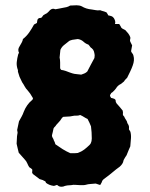

<svg xmlns="http://www.w3.org/2000/svg" viewBox="-20 -657 570 728"><path d="M486 -446Q491 -429 483 -408Q479 -397 473.5 -385.5Q468 -374 462 -362Q460 -360 456.5 -356.5Q453 -353 450 -348Q447 -346 444.5 -343.5Q442 -341 439 -339Q426 -333 420 -322Q415 -315 406 -307Q401 -305 400 -301Q397 -298 397 -293Q398 -292 399 -290Q400 -288 401 -286Q405 -285 408.5 -284Q412 -283 414 -282Q419 -279 418.5 -275Q418 -271 422 -265Q427 -260 433 -252.5Q439 -245 445 -238Q447 -231 446 -225.5Q445 -220 451 -215Q453 -209 457.5 -203Q462 -197 463 -190Q466 -186 468 -181Q470 -176 469 -170Q468 -166 471 -163Q474 -160 475 -155Q478 -142 476 -126Q475 -120 475 -114Q475 -108 474 -102Q471 -96 468.5 -89.5Q466 -83 463 -76Q462 -72 460 -68.5Q458 -65 455 -61Q448 -51 447 -43Q444 -34 434 -25Q420 -15 406.5 -3.5Q393 8 379 18Q376 20 373 22.5Q370 25 368 28Q366 35 362 41Q362 44 358 44Q354 43 350.5 41.5Q347 40 343 39Q334 40 324 40.5Q314 41 304 44Q300 45 294.5 45Q289 45 284 45Q276 45 267 44Q258 43 250 45Q235 45 223 49Q222 50 218.5 50.5Q215 51 213 51Q204 51 199 46Q196 43 191 46Q189 46 185 48Q167 46 154 36Q155 36 152 31Q153 31 147.5 28.5Q142 26 143 26L130 22Q123 17 117 12Q111 7 105 3Q101 -1 102 -5.5Q103 -10 102 -15Q100 -17 97 -19Q94 -21 91 -23Q87 -29 83.5 -37.5Q80 -46 74 -52Q68 -59 62.5 -65Q57 -71 51 -78Q49 -86 47 -94.5Q45 -103 43 -112Q44 -121 44 -130.5Q44 -140 46 -150Q47 -152 46.5 -156Q46 -160 45 -164Q47 -172 48.5 -180.5Q50 -189 52 -197Q57 -206 62 -215Q67 -224 70 -233Q75 -246 83 -257.5Q91 -269 101 -277Q103 -278 103.5 -280Q104 -282 105 -283Q105 -286 103 -288Q95 -303 85 -314Q78 -321 73.5 -329.5Q69 -338 64 -345L54 -366Q53 -371 51 -375.5Q49 -380 48 -385Q48 -391 48 -391Q42 -407 43.5 -421.5Q45 -436 49 -451Q50 -452 52 -457Q46 -469 54 -481Q58 -488 62 -495Q66 -502 67 -509Q81 -520 91 -534.5Q101 -549 109 -564L120 -570Q121 -574 121 -576.5Q121 -579 122 -582Q125 -589 133 -589Q136 -589 137 -590Q139 -592 140.5 -594Q142 -596 144 -599Q147 -601 150.5 -603Q154 -605 158 -607Q161 -610 164.5 -613Q168 -616 170 -619Q180 -627 189 -622H191Q198 -623 204.5 -624.5Q211 -626 217 -627Q225 -628 232.5 -630Q240 -632 246 -636Q253 -636 259 -636.5Q265 -637 270 -637Q282 -637 290 -633Q306 -623 328 -621Q336 -620 343 -618.5Q350 -617 357 -618Q360 -619 366 -616Q370 -615 375 -613.5Q380 -612 384 -610Q385 -607 388 -604Q388 -603 390 -599Q396 -598 402 -596Q408 -594 412 -588Q415 -583 416.5 -577.5Q418 -572 416 -566H432Q435 -562 437 -558Q439 -554 440 -552Q444 -548 448 -546.5Q452 -545 455 -543Q461 -537 466 -530.5Q471 -524 474 -516Q475 -512 473.5 -508Q472 -504 474 -499Q477 -492 481 -485Q480 -480 479 -474Q478 -468 477 -463Q478 -459 481.5 -455Q485 -451 486 -446ZM339 -448Q338 -456 336 -462.5Q334 -469 328 -474Q324 -476 321.5 -480Q319 -484 315 -488Q305 -491 296.5 -499Q288 -507 275 -509Q270 -508 264.5 -507.5Q259 -507 254 -506Q244 -504 239 -499Q230 -492 222 -485.5Q214 -479 209 -468Q208 -461 207.5 -453.5Q207 -446 206 -439Q208 -430 208 -420Q208 -410 208 -399Q208 -396 212 -392Q220 -391 229 -388Q238 -385 245 -382Q250 -380 254 -379Q258 -378 262 -377Q268 -376 274.5 -375.5Q281 -375 288 -374Q294 -376 300 -378.5Q306 -381 311 -386Q317 -398 324 -411Q331 -424 338 -437Q338 -439 338.5 -442Q339 -445 339 -448ZM328 -132Q328 -156 325 -178L319 -192L312 -206Q305 -209 299 -213Q293 -217 284 -221Q277 -218 269.5 -218.5Q262 -219 254 -217Q246 -215 237 -215Q228 -215 220 -214Q215 -211 213 -207Q209 -200 203.5 -194.5Q198 -189 193 -183Q191 -179 188 -176.5Q185 -174 183 -170Q182 -163 180 -156Q178 -149 177 -144Q177 -138 180 -134Q183 -130 184 -125Q186 -122 187.5 -118Q189 -114 190 -110Q204 -100 217.5 -91.5Q231 -83 247 -76H262Q266 -76 269 -76.5Q272 -77 275 -77Q289 -82 299.5 -90Q310 -98 320 -108Q323 -111 324.5 -114.5Q326 -118 327 -122Q327 -124 327.5 -127Q328 -130 328 -132Z"/></svg>

Font: Daruma Drop One
Style: Regular
Weight: 400
Designer: Maniackers Design
Version: Version 1.000